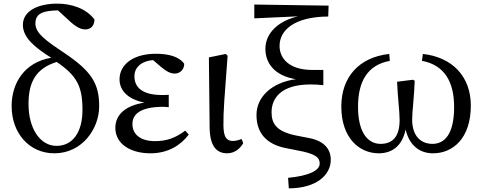

<svg xmlns="http://www.w3.org/2000/svg" viewBox="-20 -830 2655 1057"><path d="M291 -27C203 -27 137 -119 137 -258C137 -379 178 -453 292 -489C404 -413 434 -354 434 -224C434 -106 383 -27 291 -27ZM371 -707C405 -677 429 -668 450 -668C480 -668 500 -689 500 -723C454 -784 373 -810 295 -810C193 -810 106 -772 106 -693C106 -620 177 -566 262 -512C117 -488 44 -375 44 -246C44 -96 142 14 279 14C434 14 526 -123 526 -245C526 -371 483 -438 335 -538C230 -608 175 -647 175 -701C175 -757 218 -771 299 -773Z M1000 -111C946 -71 899 -53 833 -53C755 -53 709 -89 709 -147C709 -196 744 -242 881 -242C886 -242 896 -241 909 -240V-308C899 -307 881 -307 871 -307C768 -307 720 -346 720 -410C720 -466 769 -496 823 -499L866 -462C897 -436 919 -425 942 -425C974 -425 995 -451 994 -479C965 -520 905 -534 838 -534C711 -534 638 -473 638 -393C638 -336 679 -284 776 -265C674 -250 615 -201 615 -126C615 -36 701 14 808 14C907 14 976 -32 1019 -89Z M1231 14C1272 14 1303 -13 1319 -42L1310 -65C1296 -59 1279 -54 1262 -54C1230 -54 1211 -71 1210 -138C1209 -214 1216 -298 1233 -523L1223 -533L1130 -514L1134 -130C1135 -31 1168 14 1231 14Z M1610 -84C1503 -106 1475 -148 1475 -212C1475 -289 1527 -365 1689 -365C1712 -365 1737 -364 1760 -361V-445H1699C1569 -445 1519 -511 1519 -577C1519 -665 1602 -738 1787 -739L1789 -799L1380 -805V-729L1621 -740C1523 -718 1441 -655 1441 -561C1441 -485 1489 -413 1609 -394C1480 -377 1392 -299 1392 -197C1392 -95 1450 -37 1547 -16L1647 4C1726 22 1740 42 1740 71C1740 108 1682 138 1566 149L1570 207C1728 206 1801 129 1801 50C1801 -9 1765 -54 1682 -70Z M2303 -495C2428 -472 2480 -378 2480 -241C2480 -89 2426 -38 2361 -38C2296 -38 2249 -82 2249 -172C2249 -216 2261 -308 2263 -385L2254 -391L2166 -380C2170 -289 2180 -216 2180 -169C2180 -81 2144 -38 2075 -38C2006 -38 1951 -99 1951 -242C1951 -379 2001 -472 2126 -495L2123 -533C1956 -515 1859 -405 1859 -244C1859 -68 1960 14 2065 14C2137 14 2194 -25 2213 -117C2233 -30 2290 14 2364 14C2472 14 2572 -67 2572 -249C2572 -407 2472 -515 2308 -533Z"/></svg>

Font: Noto Serif CJK JP Medium
Style: Regular
Weight: 500
Designer: Ryoko NISHIZUKA 西塚涼子 (kana & ideographs); Frank Grießhammer (Latin, Greek & Cyrillic); Wenlong ZHANG 张文龙 (bopomofo); San
Foundry: Adobe Systems Incorporated
Version: Version 1.000;PS 1;hotconv 16.6.53;makeotf.lib2.5.65590